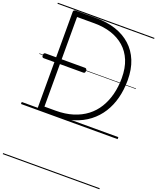

<svg xmlns="http://www.w3.org/2000/svg" viewBox="-255 -1155 1474 1800"><g transform="rotate(20 482.0 -255.0)"><path d="M187 0Q160 0 160 -19V-979Q160 -989 167 -993.5Q174 -998 188 -998H389Q496 -998 583 -969Q670 -940 733 -883.5Q796 -827 830 -743.5Q864 -660 864 -550Q864 -456 842.5 -372.5Q821 -289 778 -221Q735 -153 670.5 -103.5Q606 -54 520.5 -27Q435 0 327 0ZM215 -52H326Q422 -52 498.5 -76Q575 -100 632.5 -144Q690 -188 728 -250Q766 -312 785.5 -388Q805 -464 805 -550Q805 -651 774.5 -725Q744 -799 688 -848Q632 -897 556 -921.5Q480 -946 389 -946H215ZM54 -476Q43 -476 39 -482.5Q35 -489 35 -499Q35 -510 39 -517Q43 -524 54 -524H448Q459 -524 463 -517Q467 -510 467 -499Q467 -489 463 -482.5Q459 -476 448 -476ZM0 490H964V500H0ZM0 -20H964V0H0ZM0 -505H964V-500H0ZM0 -1010H964V-1000H0Z"/></g></svg>

Font: Playwrite ES Deco Guides
Style: Regular
Weight: 400
Designer: Veronika Burian, José Scaglione
Foundry: TypeTogether
Version: Version 1.003